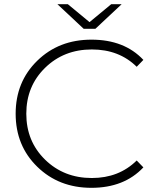

<svg xmlns="http://www.w3.org/2000/svg" viewBox="-20 -895 756 920"><path d="M437 -757H381L255 -875H305L409 -789L513 -875H563ZM420 -42Q550 -42 635 -126L667 -93Q575 5 418 5Q262 5 158.5 -96Q55 -197 55 -350Q55 -503 158.5 -604Q262 -705 418 -705Q576 -705 667 -608L635 -575Q551 -658 420 -658Q286 -658 196 -570Q106 -482 106 -350Q106 -218 196 -130Q286 -42 420 -42Z"/></svg>

Font: mBank Light
Style: Regular
Weight: 300
Designer: Julieta Ulanovsky
Foundry: Julieta Ulanovsky
Version: Version 7.200;PS 007.200;hotconv 1.0.88;makeotf.lib2.5.64775